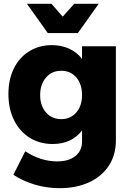

<svg xmlns="http://www.w3.org/2000/svg" viewBox="-20 -783 688 1004"><path d="M586 -541V-48Q586 27 549 83.5Q512 140 445.5 170.5Q379 201 292 201Q224 201 161 182Q98 163 50 131L112 8Q149 33 192 47Q235 61 279 61Q339 61 374 33Q409 5 409 -43V-101Q355 -30 255 -30Q188 -30 135.5 -62.5Q83 -95 53.5 -154.5Q24 -214 24 -291Q24 -367 52.5 -425Q81 -483 133 -515Q185 -547 251 -547Q301 -547 341.5 -528.5Q382 -510 409 -475V-541ZM409 -286Q409 -343 379 -378Q349 -413 300 -413Q251 -413 220.5 -377.5Q190 -342 190 -286Q190 -230 220.5 -195Q251 -160 300 -160Q349 -160 379 -195Q409 -230 409 -286ZM368 -763H496L387 -610H230L121 -763H249L308 -696Z"/></svg>

Font: Gontserrat
Style: Bold
Weight: 700
Designer: Julieta Ulanovsky
Foundry: Julieta Ulanovsky
Version: Version 6.001